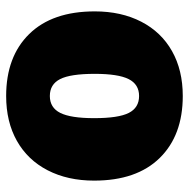

<svg xmlns="http://www.w3.org/2000/svg" viewBox="-15 -579 614 624"><g transform="rotate(-90 292.0 -267.0)"><path d="M567 -266Q567 -180 533.5 -115Q500 -50 438 -15Q376 20 292 20Q164 20 90.5 -55Q17 -130 17 -268Q17 -354 50.5 -419Q84 -484 146 -519Q208 -554 292 -554Q420 -554 493.5 -479Q567 -404 567 -266ZM220 -268Q220 -189 237 -155.5Q254 -122 292 -122Q330 -122 347 -156Q364 -190 364 -266Q364 -345 347 -378.5Q330 -412 292 -412Q254 -412 237 -378Q220 -344 220 -268Z"/></g></svg>

Font: Fira Sans Black
Style: Regular
Weight: 900
Designer: Carrois Corporate & Edenspiekermann AG
Foundry: Carrois Corporate GbR & Edenspiekermann AG
Version: Version 4.203